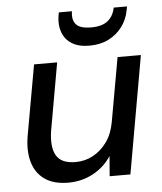

<svg xmlns="http://www.w3.org/2000/svg" viewBox="-52 -762 693 820"><g transform="rotate(-5 294.0 -352.0)"><path d="M208 12Q145 12 106.5 -15.5Q68 -43 54.5 -92.5Q41 -142 53 -207L106 -504H205L154 -216Q143 -147 164 -110Q185 -73 247 -73Q287 -73 321.5 -91.5Q356 -110 381 -144.5Q406 -179 415 -229L464 -504H564L475 0H386L393 -86Q363 -40 314.5 -14Q266 12 208 12ZM349 -563Q303 -563 274 -581Q245 -599 233.5 -630.5Q222 -662 228 -701L231 -716H287Q281 -680 298 -660Q315 -640 363 -640Q410 -640 434.5 -660Q459 -680 466 -716H523L520 -700Q513 -661 490 -630Q467 -599 431.5 -581Q396 -563 349 -563Z"/></g></svg>

Font: DM Sans Medium
Style: Italic
Weight: 500
Italic angle: -10°
Designer: Colophon Foundry, Jonny Pinhorn
Foundry: Colophon Foundry
Version: Version 4.004;gftools[0.9.30]